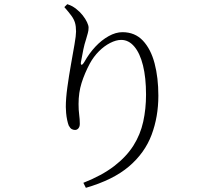

<svg xmlns="http://www.w3.org/2000/svg" viewBox="-20 -827 1040 919"><path d="M379 48Q468 13 526.5 -32Q585 -77 618.5 -130Q652 -183 665.5 -244.5Q679 -306 679 -374Q679 -455 664.5 -513.5Q650 -572 623 -604Q596 -636 560 -636Q536 -636 507.5 -621.5Q479 -607 453.5 -581.5Q428 -556 410 -523Q385 -476 370.5 -430Q356 -384 356 -329Q356 -300 359 -278Q362 -256 362 -234Q362 -221 355.5 -213Q349 -205 339 -205Q331 -205 323.5 -209Q316 -213 309 -226Q305 -236 301.5 -252.5Q298 -269 296.5 -286.5Q295 -304 295 -315Q295 -356 302.5 -410Q310 -464 319.5 -517.5Q329 -571 336.5 -614Q344 -657 344 -676Q344 -701 339 -718Q334 -735 321.5 -752Q309 -769 288 -793L302 -807Q317 -802 326 -797Q335 -792 345 -784Q362 -771 375.5 -754Q389 -737 396.5 -721Q404 -705 404 -695Q404 -681 400.5 -669Q397 -657 392 -639Q384 -615 379 -590.5Q374 -566 368 -533Q365 -518 370 -517Q375 -516 384 -531Q407 -572 436.5 -603.5Q466 -635 500 -654Q534 -673 566 -673Q626 -673 664 -632.5Q702 -592 720 -523.5Q738 -455 738 -369Q738 -268 705.5 -181.5Q673 -95 597.5 -30.5Q522 34 391 72Z"/></svg>

Font: Noto Serif SC ExtraLight Light
Style: Regular
Weight: 300
Version: Version 2.002-H1;hotconv 1.1.0;makeotfexe 2.6.0